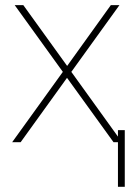

<svg xmlns="http://www.w3.org/2000/svg" viewBox="-20 -548 518 740"><path d="M434.6 -46.4H460.9V171.9H434.6V0H417.5L238.3 -248L59.6 0H26.9L222.2 -271L36.6 -528.3H69.8L238.8 -293.9L407.2 -528.3H440.4L254.9 -271L434.6 -21.5Z"/></svg>

Font: Roboto-Thin
Style: Regular
Weight: 250
Designer: Google
Version: Version 1.100141; 2013; ttfautohint (v0.94.14-c901) -l 8 -r 